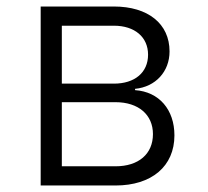

<svg xmlns="http://www.w3.org/2000/svg" viewBox="-20 -570 640 590"><path d="M105 0H335C446 0 516 -59 516 -154C516 -233 469 -288 395 -293V-297C458 -303 501 -350 501 -412C501 -497 435 -550 330 -550H105ZM170 -313V-491H330C394 -491 435 -456 435 -402C435 -347 394 -313 330 -313ZM170 -59V-256H335C406 -256 450 -217 450 -158C450 -97 406 -59 335 -59Z"/></svg>

Font: JetBrains Mono ExtraLight
Style: Regular
Weight: 240
Monospace: yes
Designer: Philipp Nurullin, Konstantin Bulenkov
Foundry: JetBrains
Version: Version 2.305